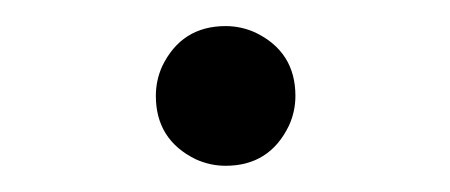

<svg xmlns="http://www.w3.org/2000/svg" viewBox="-20 -299 340 145"><path d="M203.1 -226.6Q203.1 -259.8 172.9 -274.4Q162.1 -279.3 150.4 -279.3Q117.2 -279.3 102.5 -249Q97.7 -238.3 97.7 -226.6Q97.7 -193.4 127.9 -178.7Q138.7 -173.8 150.4 -173.8Q183.6 -173.8 198.2 -204.1Q203.1 -214.8 203.1 -226.6Z"/></svg>

Font: Abhaya Libre
Style: Regular
Weight: 400
Designer: Pushpananda Ekanayake, Sol Matas, Pathum Egodawatta
Foundry: Mooniak
Version: Version 1.050 ; ttfautohint (v1.6)